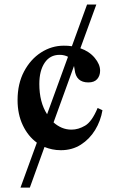

<svg xmlns="http://www.w3.org/2000/svg" viewBox="-20 -666 544 870"><path d="M422.4 -176.8 444.3 -166.5Q436 -117.7 410.9 -76.7Q385.7 -35.6 346.4 -10.5Q307.1 14.6 255.9 14.6Q235.4 14.6 216.8 10.7Q198.2 6.8 181.6 0L115.2 184.1H72.8L147 -19.5Q106.9 -48.8 83.3 -98.6Q59.6 -148.4 59.6 -212.4Q59.6 -286.6 88.9 -342Q118.2 -397.5 166 -428.2Q213.9 -459 269 -459Q278.8 -459 287.8 -458.5Q296.9 -458 305.7 -456.5L374.5 -645.5H416.5L344.2 -447.3Q384.8 -433.1 409.2 -403.8Q433.6 -374.5 433.6 -345.7Q433.6 -322.8 420.4 -307.6Q407.2 -292.5 380.4 -292.5Q324.7 -292.5 318.4 -349.6Q317.4 -358.9 315.4 -367.2L222.7 -111.3Q239.3 -96.2 259.8 -87.4Q280.3 -78.6 304.2 -78.6Q335 -78.6 365.7 -96.7Q396.5 -114.7 422.4 -176.8ZM193.4 -148.4 288.1 -408.7Q280.8 -412.6 271.5 -415Q262.2 -417.5 250 -417.5Q206.5 -417.5 182.4 -381.6Q158.2 -345.7 158.2 -285.6Q158.2 -202.6 193.4 -148.4Z"/></svg>

Font: Awami Nastaliq
Style: Bold
Weight: 700
Designer: Peter Martin, SIL International
Foundry: SIL International
Version: Version 3.100